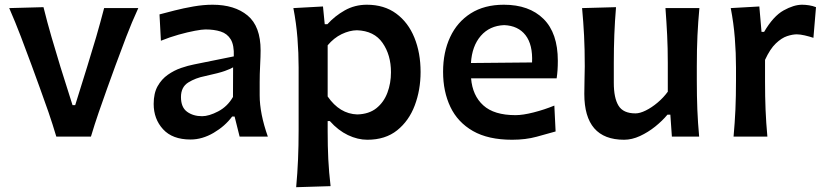

<svg xmlns="http://www.w3.org/2000/svg" viewBox="-20 -572 3459 804"><path d="M215.8 0Q200.7 -50.8 182.9 -102.8Q165 -154.8 147 -203.6L112.3 -298.8Q90.3 -358.4 67.4 -418.7Q44.4 -479 18.6 -538.1L162.1 -542Q177.7 -479 195.8 -416.7Q213.9 -354.5 233.4 -291L283.7 -131.8H294.9L344.7 -291.5Q364.7 -355.5 382.6 -416.7Q400.4 -478 416 -538.1H559.1Q531.7 -478.5 508.5 -417.7Q485.4 -356.9 463.4 -297.4L428.7 -201.7Q410.2 -150.4 393.1 -100.6Q376 -50.8 360.8 0Z M777.8 12.2Q702.1 12.2 662.8 -30.8Q623.5 -73.7 623.5 -136.7Q623.5 -181.6 640.1 -211.2Q656.7 -240.7 682.9 -259Q709 -277.3 738.3 -287.4Q767.6 -297.4 792.5 -302.2L959 -335.9Q960.9 -382.8 946.3 -407Q931.6 -431.2 904.3 -439.9Q877 -448.7 840.3 -448.7Q826.2 -448.7 796.1 -443.1Q766.1 -437.5 728.5 -427Q690.9 -416.5 653.8 -401.4L647.9 -511.7Q673.8 -518.6 710.9 -528.1Q748 -537.6 789.8 -544.9Q831.5 -552.2 870.1 -552.2Q962.4 -552.2 1016.8 -507.1Q1071.3 -461.9 1071.3 -360.8Q1071.3 -335.9 1069.3 -298.6Q1067.4 -261.2 1067.4 -228.5V-172.9Q1067.4 -96.7 1101.6 0H983.4L962.4 -84H952.1Q922.4 -43.9 874.8 -15.9Q827.1 12.2 777.8 12.2ZM826.2 -85.4Q855 -85.4 893.8 -105.7Q932.6 -126 955.6 -166L956.1 -290Q944.3 -283.2 921.6 -274.9Q898.9 -266.6 838.9 -253.4Q798.8 -245.6 768.3 -226.6Q737.8 -207.5 737.8 -165.5Q737.8 -122.6 763.4 -104Q789.1 -85.4 826.2 -85.4Z M1220.2 211.9Q1225.6 153.3 1228 95.9Q1230.5 38.6 1230.5 -27.8V-289.1Q1230.5 -349.6 1225.6 -412.4Q1220.7 -475.1 1208.5 -538.1L1332.5 -544.9L1339.8 -470.7H1351.1Q1381.8 -504.9 1423.8 -528.6Q1465.8 -552.2 1516.1 -552.2Q1588.9 -552.2 1639.2 -515.1Q1689.5 -478 1715.3 -414.3Q1741.2 -350.6 1741.2 -270.5Q1741.2 -195.3 1716.8 -130.6Q1692.4 -65.9 1643.1 -26.4Q1593.8 13.2 1518.1 13.2Q1478 13.2 1437 -6.3Q1396 -25.9 1361.3 -64.9H1352.1V-22Q1352.1 40 1354.7 94.5Q1357.4 148.9 1364.3 207.5ZM1476.1 -92.8Q1525.4 -94.2 1556.4 -119.1Q1587.4 -144 1602.3 -183.8Q1617.2 -223.6 1617.2 -269.5Q1617.2 -341.8 1582 -392.3Q1546.9 -442.9 1474.6 -445.3Q1443.4 -444.8 1410.6 -429Q1377.9 -413.1 1352.1 -382.3V-168Q1402.3 -95.2 1476.1 -92.8Z M2124.5 13.2Q2024.4 13.2 1960.4 -23.4Q1896.5 -60.1 1866 -124.3Q1835.4 -188.5 1835.4 -271.5Q1835.4 -353.5 1865 -416.7Q1894.5 -480 1951.4 -516.1Q2008.3 -552.2 2089.8 -552.2Q2195.8 -552.2 2255.9 -492.9Q2315.9 -433.6 2315.9 -317.4Q2315.9 -295.9 2314.7 -278.6Q2313.5 -261.2 2311 -244.1H1952.6Q1958.5 -171.9 2003.7 -130.9Q2048.8 -89.8 2138.7 -89.8Q2169.4 -89.8 2214.6 -101.3Q2259.8 -112.8 2301.3 -129.9L2306.6 -21.5Q2273.9 -12.2 2227.5 0.5Q2181.2 13.2 2124.5 13.2ZM2208 -310.5Q2211.4 -384.8 2180.7 -424.6Q2149.9 -464.4 2091.3 -466.8Q2030.3 -464.4 1993.4 -421.9Q1956.5 -379.4 1952.1 -308.1Z M2593.3 13.2Q2426.8 13.2 2426.8 -178.7Q2426.8 -213.9 2427.7 -240.5Q2428.7 -267.1 2428.7 -293.9Q2428.7 -366.7 2425.8 -423.1Q2422.9 -479.5 2417.5 -538.1L2559.6 -542Q2554.7 -483.4 2552.5 -427Q2550.3 -370.6 2550.3 -308.6V-225.1Q2550.3 -161.6 2570.1 -129.4Q2589.8 -97.2 2641.1 -97.2Q2659.7 -97.2 2684.3 -109.4Q2709 -121.6 2733.6 -142.3Q2758.3 -163.1 2776.4 -188V-308.6Q2776.4 -370.6 2773.7 -425Q2771 -479.5 2766.6 -538.1H2908.7Q2903.3 -479.5 2900.6 -423.1Q2897.9 -366.7 2897.9 -293.9V-235.4Q2897.9 -168.5 2900.1 -113.5Q2902.3 -58.6 2907.7 0H2793.5L2787.1 -91.8H2774.9Q2753.9 -66.4 2723.9 -42.2Q2693.8 -18.1 2659.9 -2.4Q2626 13.2 2593.3 13.2Z M3051.8 0Q3057.1 -58.6 3059.6 -113.5Q3062 -168.5 3062 -235.4V-289.1Q3062 -349.6 3057.1 -412.4Q3052.2 -475.1 3040 -538.1L3159.7 -544.9L3168.9 -438.5H3179.7Q3218.3 -504.4 3261.2 -528.3Q3304.2 -552.2 3338.9 -552.2Q3352.5 -552.2 3367.9 -549.8Q3383.3 -547.4 3397 -542L3386.2 -413.6Q3368.7 -419.4 3349.6 -423.8Q3330.6 -428.2 3316.4 -428.2Q3298.8 -428.2 3275.9 -420.7Q3252.9 -413.1 3228.8 -390.1Q3204.6 -367.2 3183.6 -321.3V-229.5Q3183.6 -167 3185.8 -112.8Q3188 -58.6 3193.4 0Z"/></svg>

Font: Pinar SemiBold
Style: Regular
Weight: 600
Designer: Amin Abedi
Version: Version 3.000